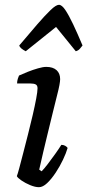

<svg xmlns="http://www.w3.org/2000/svg" viewBox="-20 -778 363 798"><path d="M142 0Q126 0 105.5 -8.5Q85 -17 69 -28Q53 -39 50 -46Q53 -53 60 -79Q67 -105 76.5 -142Q86 -179 96.5 -220Q107 -261 116 -300Q125 -339 130.5 -368.5Q136 -398 136 -411Q136 -423 128.5 -427Q121 -431 107 -431H51Q51 -441 54 -450.5Q57 -460 59 -464Q74 -471 95.5 -479.5Q117 -488 138 -494Q159 -500 172 -500Q200 -500 215 -486.5Q230 -473 230 -449Q230 -441 227 -424.5Q224 -408 217 -381Q210 -354 200 -312.5Q190 -271 175.5 -212Q161 -153 143 -73L153 -66Q163 -76 178 -95.5Q193 -115 209 -137.5Q225 -160 235 -176Q244 -176 251 -172Q258 -168 261 -163Q255 -142 242 -114.5Q229 -87 211.5 -60.5Q194 -34 176 -17Q158 0 142 0ZM87 -565Q77 -570 69.5 -576Q62 -582 60 -589Q102 -639 135 -677Q168 -715 190.5 -736.5Q213 -758 225 -758Q237 -758 251.5 -736.5Q266 -715 284 -677Q302 -639 323 -589Q319 -584 312.5 -576Q306 -568 295 -565L213 -666Z"/></svg>

Font: Texturina Medium
Style: Italic
Weight: 500
Italic angle: -11°
Designer: Guillermo Torres Carreño
Foundry: Omnibus-Type
Version: Version 1.002